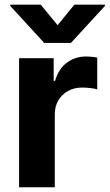

<svg xmlns="http://www.w3.org/2000/svg" viewBox="-20 -792 464 812"><path d="M60.7 0V-545.9H207V-450H212.9Q227.7 -501.1 262.9 -527.1Q298.1 -553.1 343.8 -553.1Q355.1 -553.1 368.2 -551.9Q381.2 -550.6 391.2 -548V-413.9Q380.7 -417.5 361.9 -419.6Q343.1 -421.7 327.1 -421.7Q294 -421.7 267.8 -407.3Q241.5 -392.9 226.6 -367.4Q211.7 -342 211.7 -308.4V0ZM152.3 -772.3 223.6 -685.5 294.5 -772.3H423.8V-767L279.9 -610.4H167L23.4 -767V-772.3Z"/></svg>

Font: Inter V
Style: 
Weight: 400
Designer: Rasmus Andersson
Foundry: rsms
Version: Version 4.000;git-a3f224843